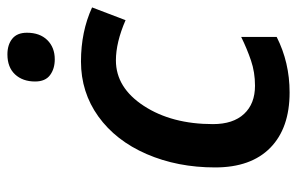

<svg xmlns="http://www.w3.org/2000/svg" viewBox="-161 -626 797 515"><g transform="rotate(-90 237.5 -368.5)"><path d="M247.1 9.8Q151.4 9.8 98.6 -42Q45.9 -93.8 45.9 -189.9Q45.9 -291 81.8 -373.8Q117.7 -456.5 182.6 -503.2Q247.6 -549.8 330.1 -549.8Q410.2 -549.8 475.1 -520L440.9 -430.2Q381.3 -456.1 333 -456.1Q259.8 -456.1 210.9 -381.1Q162.1 -306.2 162.1 -195.8Q162.1 -141.6 189.5 -112.3Q216.8 -83 265.1 -83Q301.3 -83 332.8 -93.8Q364.3 -104.5 396 -120.1V-24.9Q327.6 9.8 247.1 9.8ZM276.4 -672.9Q276.4 -706.1 295.4 -726.6Q314.5 -747.1 349.1 -747.1Q375 -747.1 391.1 -734.1Q407.2 -721.2 407.2 -694.8Q407.2 -660.2 387.5 -640.1Q367.7 -620.1 335.9 -620.1Q310.5 -620.1 293.5 -632.8Q276.4 -645.5 276.4 -672.9Z"/></g></svg>

Font: Open Sans Semibold
Style: Italic
Weight: 600
Italic angle: -12°
Foundry: Ascender Corporation
Version: Version 1.10